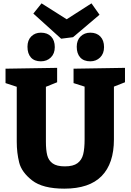

<svg xmlns="http://www.w3.org/2000/svg" viewBox="-20 -1112 779 1146"><path d="M726 -707V-621L660 -595V-280Q660 -136 586.5 -61Q513 14 364 14Q235 14 172 -35Q109 -84 94.5 -142Q80 -200 80 -266V-594L13 -616V-702L321 -707V-621L254 -594V-266Q254 -216 262 -185Q270 -154 294.5 -136.5Q319 -119 367 -119Q417 -119 442.5 -138Q468 -157 476.5 -191Q485 -225 485 -280V-595L419 -616V-702ZM378 -997 526 -1092 574 -1024 416 -890 345 -881 179 -1031 228 -1092ZM307 -831Q307 -792 283.5 -769Q260 -746 224 -746Q185 -746 164.5 -769Q144 -792 144 -833Q144 -872 166.5 -894.5Q189 -917 224 -917Q263 -917 285 -894Q307 -871 307 -831ZM601 -831Q601 -792 577.5 -769Q554 -746 519 -746Q480 -746 459 -769Q438 -792 438 -833Q438 -872 461 -894.5Q484 -917 519 -917Q557 -917 579 -894Q601 -871 601 -831Z"/></svg>

Font: Bitter Pro ExtraBold
Style: Regular
Weight: 800
Designer: Sol Matas, and Bitter project Authors
Foundry: Sol Matas
Version: Version 1.010